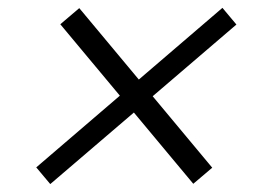

<svg xmlns="http://www.w3.org/2000/svg" viewBox="-20 -525 680 482"><path d="M465.2 -63.6 316.1 -242.5 106.2 -62.9 71 -104.8 280.9 -284.8 131.4 -464.1 179 -504.6 328.5 -325.3 538.4 -505.3 573.5 -463.4 363.3 -283.4 512.8 -104Z"/></svg>

Font: Inter UI Light
Style: Italic
Weight: 300
Italic angle: 9.39999°
Designer: Rasmus Andersson
Foundry: rsms
Version: 3.2;8d6f07862